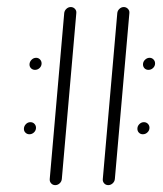

<svg xmlns="http://www.w3.org/2000/svg" viewBox="-20 -539 476 559"><path d="M396.3 -351.5Q396.3 -359.3 402.2 -365Q408.1 -370.7 415.6 -370.7Q422.2 -370.7 426.9 -365.9Q431.5 -361.1 431.5 -354.4Q431.5 -346.7 425.7 -341.1Q420 -335.6 412.2 -335.6Q405.2 -335.6 400.7 -340.2Q396.3 -344.8 396.3 -351.5ZM49.6 -163.7Q49.6 -171.5 55.2 -177.4Q60.7 -183.3 68.5 -183.3Q75.6 -183.3 80.2 -178.5Q84.8 -173.7 84.8 -167Q84.8 -159.3 79.1 -153.7Q73.3 -148.1 65.6 -148.1Q58.9 -148.1 54.3 -152.6Q49.6 -157 49.6 -163.7ZM140.7 0Q133.7 0 128.9 -5.2Q124.1 -10.4 124.8 -17.8L167 -501.1Q167.8 -508.1 173.3 -513.3Q178.9 -518.5 185.9 -518.5Q193.3 -518.5 198.1 -513.3Q203 -508.1 202.2 -501.1L160 -17.8Q159.3 -10.4 153.7 -5.2Q148.1 0 140.7 0ZM65.9 -351.1Q65.9 -358.9 71.7 -364.8Q77.4 -370.7 85.2 -370.7Q91.9 -370.7 96.5 -365.9Q101.1 -361.1 101.1 -354.4Q101.1 -346.7 95.4 -341.1Q89.6 -335.6 81.9 -335.6Q75.2 -335.6 70.6 -340Q65.9 -344.4 65.9 -351.1ZM380 -164.1Q380 -171.9 385.7 -177.6Q391.5 -183.3 398.9 -183.3Q405.9 -183.3 410.6 -178.5Q415.2 -173.7 415.2 -167Q415.2 -159.3 409.4 -153.7Q403.7 -148.1 395.9 -148.1Q388.9 -148.1 384.4 -152.8Q380 -157.4 380 -164.1ZM295.2 0Q287.8 0 283.1 -5.4Q278.5 -10.7 279.3 -17.8L321.5 -501.1Q322.2 -508.1 327.8 -513.3Q333.3 -518.5 340.4 -518.5Q347.4 -518.5 352.4 -513.3Q357.4 -508.1 356.7 -501.1L314.4 -17.8Q313.7 -10.4 308 -5.2Q302.2 0 295.2 0Z"/></svg>

Font: 26F Galaxy Sans Light
Style: Italic
Weight: 300
Italic angle: -5°
Designer: C₂₉H₂₅N₃O₅
Version: Version 1.200